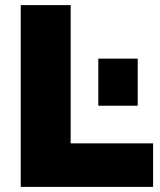

<svg xmlns="http://www.w3.org/2000/svg" viewBox="-20 -730 625 750"><path d="M61 0V-710H256V-170H578V0ZM364 -317V-501H518V-317Z"/></svg>

Font: Raleway Thin Black
Style: Regular
Weight: 900
Version: Version 4.026